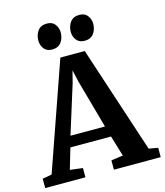

<svg xmlns="http://www.w3.org/2000/svg" viewBox="-152 -1073 1007 1175"><g transform="rotate(-15 352.0 -485.0)"><path d="M46 -70 283 -747.5H437.5L660.5 -69.5L718.5 -59V0H422V-59L497 -69.5L457.5 -200.5H200L161 -68.5L241.5 -59V0H-13L-13.5 -59ZM437.5 -269.5 351.5 -578 334.5 -652.5 315 -576.5 219 -269.5ZM247.5 -808Q214 -808 196.8 -830.5Q179.5 -853 179.5 -882.5Q179.5 -918 198.5 -944Q217.5 -970 256 -970H257Q291 -970 308 -947.2Q325 -924.5 325 -895.5Q325 -860 306 -834Q287 -808 248.5 -808ZM453.5 -808Q420 -808 402.5 -830.5Q385 -853 385 -882.5Q385 -918 404.2 -944Q423.5 -970 462 -970H463Q496.5 -970 513.8 -947.2Q531 -924.5 531 -895.5Q531 -860 511.8 -834Q492.5 -808 454.5 -808Z"/></g></svg>

Font: Merriweather 20pt
Style: Bold
Weight: 700
Version: Version 2.100